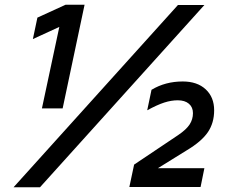

<svg xmlns="http://www.w3.org/2000/svg" viewBox="-20 -786 971 806"><path d="M229 -673 118 -622 137 -712 255 -766H335L243 -331H156ZM727 -765H838L148 0H37ZM543 -95 728 -219Q762 -242 776 -263.5Q790 -285 790 -311Q790 -336 773 -350.5Q756 -365 726 -365Q699 -365 669.5 -355.5Q640 -346 598 -323L616 -409Q674 -444 747 -444Q808 -444 843.5 -411Q879 -378 879 -323Q879 -270 852.5 -231Q826 -192 764 -155L643 -80H838L822 -1H523Z"/></svg>

Font: Application Medium
Style: Italic
Weight: 500
Italic angle: -12°
Designer: Wei Huang
Foundry: Wei Huang
Version: Version 0.012